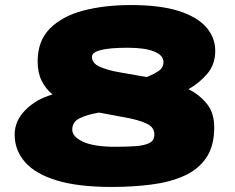

<svg xmlns="http://www.w3.org/2000/svg" viewBox="-20 -730 932 760"><path d="M422 10Q289 10 204 -16Q119 -42 78.5 -89Q38 -136 38 -197Q38 -252 81 -295Q124 -338 188 -356Q161 -378 145 -410Q129 -442 129 -487Q129 -568 177.5 -617Q226 -666 309.5 -688Q393 -710 498 -710Q614 -710 687.5 -686.5Q761 -663 796.5 -622Q832 -581 832 -529Q832 -475 800.5 -438Q769 -401 726 -377Q770 -355 799 -319Q828 -283 828 -226Q828 -152 796.5 -105.5Q765 -59 709 -34Q653 -9 579.5 0.5Q506 10 422 10ZM344 -505Q344 -480 374.5 -466Q405 -452 455 -443.5Q505 -435 561 -425Q590 -437 608.5 -449.5Q627 -462 627 -485Q627 -511 590.5 -526Q554 -541 486 -541Q344 -541 344 -505ZM266 -217Q266 -189 308.5 -169Q351 -149 437 -149Q482 -149 517 -151.5Q552 -154 571.5 -164Q591 -174 591 -198Q591 -227 559 -241.5Q527 -256 476 -265Q425 -274 369 -285L371 -284Q327 -277 296.5 -262.5Q266 -248 266 -217Z"/></svg>

Font: Georama Extended Black
Style: Italic
Weight: 900
Width: 7
Italic angle: -9°
Designer: Jean-Baptiste Levee
Foundry: Production Type
Version: Version 1.000